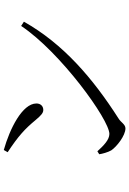

<svg xmlns="http://www.w3.org/2000/svg" viewBox="150 -874 699 1040"><g transform="rotate(-90 500.0 -353.5)"><path d="M208 -683 196 -662C284 -604 322 -569 370 -511C396 -480 409 -469 425 -469C446 -469 460 -484 460 -506C460 -583 322 -651 208 -683ZM880 -589C738 -376 372 -111 295 -111C263 -111 231 -143 201 -176L185 -166C187 -150 196 -118 206 -101C226 -71 286 -24 325 -24C347 -24 358 -49 378 -61C597 -201 783 -361 903 -574Z"/></g></svg>

Font: Harano Aji Mincho
Style: Regular
Weight: 400
Foundry: Masamichi Hosoda
Version: HaranoAjiMincho-Regular version 20230610;ttx 4.39.4